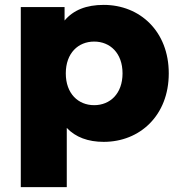

<svg xmlns="http://www.w3.org/2000/svg" viewBox="-20 -571 738 785"><path d="M365 -141C300 -141 249 -188 249 -271C249 -354 300 -401 365 -401C430 -401 481 -354 481 -271C481 -188 430 -141 365 -141ZM253 -48C289 -10 340 9 404 9C552 9 670 -99 670 -271C670 -443 552 -551 404 -551C333 -551 280 -530 244 -487V-542H65V194H253Z"/></svg>

Font: Montserrat-Alt1 ExtBd
Style: Regular
Weight: 800
Designer: Differentunic
Foundry: Differentunic
Version: Version 7.222